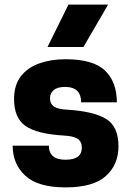

<svg xmlns="http://www.w3.org/2000/svg" viewBox="-20 -800 568 833"><path d="M264 13Q145 13 90 -37.5Q35 -88 35 -168H192Q192 -107 264 -107Q335 -107 335 -159Q335 -186 316.5 -198Q298 -210 256 -212Q139 -219 90 -254Q41 -289 41 -370Q41 -431 70.5 -469Q100 -507 150.5 -525Q201 -543 264 -543Q385 -543 436 -493.5Q487 -444 487 -356H332Q332 -422 264 -423Q229 -423 213 -409Q197 -395 197 -375Q197 -349 214.5 -337.5Q232 -326 273 -324Q385 -317 439.5 -284.5Q494 -252 494 -165Q494 -86 439.5 -36.5Q385 13 264 13ZM342 -596H186L277 -780H449Z"/></svg>

Font: Tanohe Sans
Style: Bold
Weight: 700
Designer: Village Type and Design LLC & Cristiano Sobral
Foundry: Cooper Hewitt Smithsonian Design Museum
Version: Version 1.00;September 29, 2021;FontCreator 13.0.0.2655 64-b